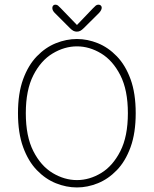

<svg xmlns="http://www.w3.org/2000/svg" viewBox="-20 -792 659 822"><path d="M309.5 10.5Q264 10.5 219.2 -7.5Q174.5 -25.5 137.8 -63.5Q101 -101.5 79 -162Q57 -222.5 57 -307.5Q57 -392.5 79 -452.8Q101 -513 137.8 -551Q174.5 -589 219.2 -607Q264 -625 309.5 -625Q354.5 -625 399 -607Q443.5 -589 480.2 -551Q517 -513 539 -452.8Q561 -392.5 561 -307.5Q561 -222.5 539 -162Q517 -101.5 480.2 -63.5Q443.5 -25.5 399 -7.5Q354.5 10.5 309.5 10.5ZM309.5 -21Q363 -21 413 -51.2Q463 -81.5 495.2 -144.8Q527.5 -208 527.5 -307.5Q527.5 -406.5 495.2 -469.8Q463 -533 413 -563.2Q363 -593.5 309.5 -593.5Q256 -593.5 205.5 -563.2Q155 -533 122.8 -469.8Q90.5 -406.5 90.5 -307.5Q90.5 -208 122.8 -144.8Q155 -81.5 205.5 -51.2Q256 -21 309.5 -21ZM404 -736.5 338.5 -671.5Q330.5 -663.5 323.8 -660Q317 -656.5 309 -656.5Q301 -656.5 294.2 -660Q287.5 -663.5 279.5 -671.5L214.5 -736.5Q204 -747 204 -758Q204 -764 207.5 -768Q211 -772 216.5 -772Q223.5 -772 228 -768.5Q232.5 -765 240 -757L309.5 -685L378 -756.5Q385.5 -764.5 390.2 -768.2Q395 -772 401.5 -772Q408 -772 411.8 -768.2Q415.5 -764.5 415.5 -759Q415.5 -754.5 412.8 -748.8Q410 -743 404 -736.5Z"/></svg>

Font: Sono ExtraLight
Style: Regular
Weight: 200
Designer: Tyler Finck
Foundry: Tyler Finck
Version: Version 2.112